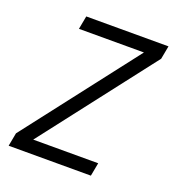

<svg xmlns="http://www.w3.org/2000/svg" viewBox="-124 -769 797 869"><g transform="rotate(20 275.0 -335.0)"><path d="M14 0 26 -64 445 -606H132L144 -670H540L528 -606L109 -64H422L410 0Z"/></g></svg>

Font: Lode
Style: Italic
Weight: 400
Italic angle: -11°
Monospace: yes
Designer: Belleve Invis
Foundry: Belleve Invis
Version: Version 29.2.0; ttfautohint (v1.8.3)